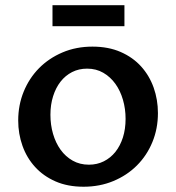

<svg xmlns="http://www.w3.org/2000/svg" viewBox="-20 -706 676 736"><path d="M300.3 9.8Q239.3 9.8 192.6 -10.7Q146 -31.2 114.3 -66.2Q82.5 -101.1 66.2 -147Q49.8 -192.9 49.8 -244.1Q49.8 -303.2 70.8 -354.7Q91.8 -406.2 129.6 -444.6Q167.5 -482.9 219.7 -505.1Q272 -527.3 334.5 -527.3Q395.5 -527.3 442.4 -506.8Q489.3 -486.3 521 -451.2Q552.7 -416 569.1 -369.9Q585.4 -323.7 585.4 -272.5Q585.4 -212.9 564.2 -161.4Q543 -109.9 504.9 -71.8Q466.8 -33.7 414.6 -12Q362.3 9.8 300.3 9.8ZM320.8 -74.7Q352.1 -74.7 377.9 -87.6Q403.8 -100.6 422.4 -123.8Q440.9 -147 451.2 -179.2Q461.4 -211.4 461.4 -250.5Q461.4 -288.6 451.4 -323.2Q441.4 -357.9 422.4 -384.5Q403.3 -411.1 376 -427Q348.6 -442.9 314 -442.9Q282.2 -442.9 256.3 -429.7Q230.5 -416.5 212.2 -393.1Q193.8 -369.6 183.6 -337.2Q173.3 -304.7 173.3 -266.1Q173.3 -227.5 183.3 -192.9Q193.4 -158.2 212.4 -131.8Q231.4 -105.5 258.8 -90.1Q286.1 -74.7 320.8 -74.7ZM181.2 -686H457V-605.5H181.2Z"/></svg>

Font: Proza Libre
Style: Medium
Weight: 500
Designer: Jasper de Waard
Foundry: Jasper de Waard
Version: Version 1.000; ttfautohint (v1.4.1.8-43bc)